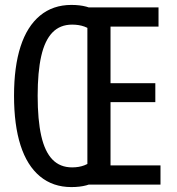

<svg xmlns="http://www.w3.org/2000/svg" viewBox="-20 -750 718 780"><path d="M270 10Q195 10 142.5 -33.5Q90 -77 63.5 -159.5Q37 -242 37 -361Q37 -479 63.5 -561Q90 -643 142.5 -686.5Q195 -730 270 -730Q304 -730 330.5 -723Q357 -716 382 -699L359 -618Q345 -634 323 -642Q301 -650 273 -650Q224 -650 193 -618Q162 -586 147.5 -522Q133 -458 133 -361Q133 -263 147.5 -198.5Q162 -134 193 -102Q224 -70 273 -70Q301 -70 323 -78.5Q345 -87 359 -102L382 -21Q357 -4 330.5 3Q304 10 270 10ZM335 0V-720H624V-642H429V-412H611V-335H429V-78H632V0Z"/></svg>

Font: Instrument Sans Condensed Medium
Style: Regular
Weight: 500
Width: 3
Designer: Rodrigo Fuenzalida
Foundry: fragTYPE
Version: Version 1.000;gftools[0.9.28]